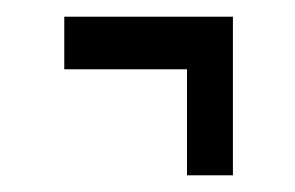

<svg xmlns="http://www.w3.org/2000/svg" viewBox="-20 -367 353 230"><path d="M204 -157V-284H57V-347H259V-157Z"/></svg>

Font: Inconsolata ExtraCondensed Thin
Style: Regular
Weight: 100
Width: 2
Monospace: yes
Designer: Raph Levien, Cyreal, Brenton Simpson
Foundry: Raph Levien, Cyreal, Google
Version: Version 3.100; ttfautohint (v1.8.4.7-5d5b)